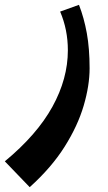

<svg xmlns="http://www.w3.org/2000/svg" viewBox="-100 -420 446 795"><path d="M23 355 -80 248Q53 138 117 22Q181 -94 181 -212Q181 -297 149 -372L227 -400Q248 -346 259.5 -282.5Q271 -219 271 -137Q271 -66 246.5 17.5Q222 101 167.5 187.5Q113 274 23 355Z"/></svg>

Font: Marhey
Style: Regular
Weight: 400
Designer: Nur Syamsi & Bustanul Arifin
Foundry: Namelatype
Version: Version 1.000; ttfautohint (v1.8.4.7-5d5b)